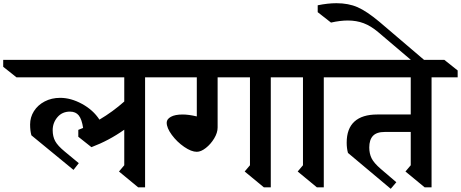

<svg xmlns="http://www.w3.org/2000/svg" viewBox="-93 -1160 2878 1199"><path d="M813 -677V10H770L650 -89L683 -128V-350Q587 -282 478 -241L396 -306V-349L426 -361Q418 -415 399 -439Q380 -463 344 -463Q295 -463 265.5 -428Q236 -393 236 -347Q236 -308 251.5 -279Q267 -250 312 -213L399 -141L366 -99L103 -315Q95 -344 95 -383Q95 -428 119 -466Q143 -504 186 -526.5Q229 -549 283 -549Q350 -549 419.5 -511Q489 -473 528 -413Q611 -462 683 -526V-677H10L-73 -743V-786H893L976 -720V-677Z M1598 -677V10H1555L1435 -89L1468 -128V-677H1266V-364Q1266 -331 1244.5 -295.5Q1223 -260 1192.5 -236Q1162 -212 1136 -212Q1102 -212 1057 -243Q1012 -274 980 -317.5Q948 -361 948 -394Q948 -416 974 -430.5Q1000 -445 1048 -445Q1085 -445 1136 -433V-677H849L765 -743V-786H1678L1761 -720V-677Z M1929 -677V10H1886L1766 -89L1799 -128V-677H1737L1654 -743V-786H2009L2092 -720V-677Z M2602 -677V10H2559L2439 -89L2472 -128V-336H2310Q2259 -336 2236 -311.5Q2213 -287 2213 -239Q2213 -201 2227.5 -171.5Q2242 -142 2285 -105L2382 -22L2347 19L2080 -205Q2072 -234 2072 -269Q2072 -357 2120.5 -401Q2169 -445 2263 -445H2472V-677H2012L1925 -743V-786H2682L2765 -720V-677Z M2276 -1024 2567 -776 2533 -735 2268 -960Q2223 -998 2178 -1015Q2133 -1032 2079 -1032Q2032 -1032 1974 -1019L1891 -1084V-1127Q1954 -1140 2008 -1140Q2083 -1140 2140 -1115Q2197 -1090 2276 -1024Z"/></svg>

Font: InknutAntiqua
Style: Medium
Weight: 500
Designer: Claus Eggers Srensen
Foundry: Claus Eggers Srensen
Version: Version 1.000; ttfautohint (v1.2) -l 7 -r 28 -G 50 -x 13 -D 